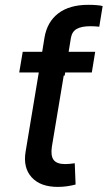

<svg xmlns="http://www.w3.org/2000/svg" viewBox="-20 -753 437 780"><path d="M214.8 6.3Q144 6.3 108.6 -32.7Q73.2 -71.8 84 -136.7L145 -503.4H248.5L190.9 -158.2Q185.1 -120.6 197.8 -103.5Q210.4 -86.4 245.1 -86.4Q253.9 -86.4 263.7 -87.4Q273.4 -88.4 283.7 -89.8L287.1 -3.4Q271 1 252.2 3.7Q233.4 6.3 214.8 6.3ZM58.1 -458.5 72.3 -542.5H366.7L353 -458.5ZM135.7 -445.8 151.4 -542.5 160.6 -599.6Q171.4 -664.1 216.8 -698.7Q262.2 -733.4 338.4 -733.4Q356.9 -733.4 372.1 -732.2Q387.2 -731 397 -728.5L383.3 -644.5Q374.5 -645.5 365 -646Q355.5 -646.5 347.7 -646.5Q311 -646.5 291.7 -635.5Q272.5 -624.5 268.1 -599.1L258.8 -542.5L242.7 -445.8Z"/></svg>

Font: Inter 16pt Medium
Style: Italic
Weight: 500
Italic angle: -9.3988°
Version: Version 4.001;git-66647c0bb